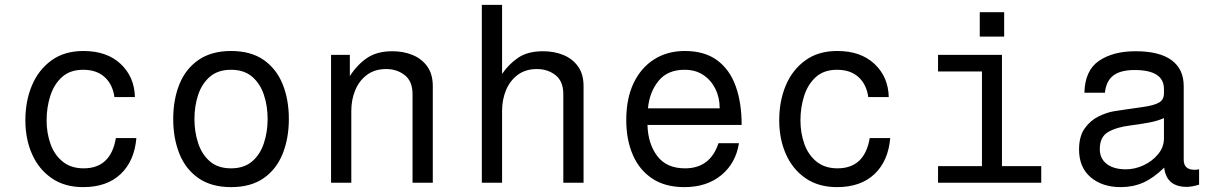

<svg xmlns="http://www.w3.org/2000/svg" viewBox="-20 -749 4984 787"><path d="M533 -351H449Q442 -403 409 -433Q376 -463 321 -463Q267 -463 234 -433Q201 -403 186 -355.5Q171 -308 171 -256Q171 -204 187 -159Q203 -114 237 -86.5Q271 -59 323 -59Q434 -59 455 -183H539Q531 -89 474.5 -35.5Q418 18 321 18Q245 18 192 -18.5Q139 -55 111.5 -117Q84 -179 84 -256Q84 -335 111 -399Q138 -463 191 -501.5Q244 -540 322 -540Q418 -540 474.5 -487Q531 -434 533 -351Z M927 -540Q1008 -540 1060.5 -503.5Q1113 -467 1138.5 -404Q1164 -341 1164 -261Q1164 -182 1138.5 -118.5Q1113 -55 1060.5 -18.5Q1008 18 927 18Q847 18 794 -18.5Q741 -55 715.5 -118.5Q690 -182 690 -261Q690 -341 715.5 -404Q741 -467 794 -503.5Q847 -540 927 -540ZM927 -463Q874 -463 841 -435Q808 -407 792.5 -361Q777 -315 777 -261Q777 -208 792.5 -161.5Q808 -115 841 -87Q874 -59 927 -59Q980 -59 1013 -87Q1046 -115 1061.5 -161.5Q1077 -208 1077 -261Q1077 -315 1061.5 -361Q1046 -407 1013 -435Q980 -463 927 -463Z M1337 0V-524H1414V-437Q1445 -485 1485.5 -512Q1526 -539 1588 -539Q1634 -539 1671.5 -523.5Q1709 -508 1731.5 -476.5Q1754 -445 1754 -396V0H1671V-363Q1671 -416 1639 -441Q1607 -466 1563 -466Q1516 -466 1484 -442Q1452 -418 1436 -379Q1420 -340 1420 -295V0Z M1955 0V-729H2038V-446Q2066 -487 2105 -513Q2144 -539 2206 -539Q2252 -539 2289.5 -523.5Q2327 -508 2349.5 -476.5Q2372 -445 2372 -396V0H2289V-363Q2289 -416 2257 -441Q2225 -466 2181 -466Q2134 -466 2102 -442Q2070 -418 2054 -379Q2038 -340 2038 -295V0Z M3009 -162Q2996 -80 2936.5 -31Q2877 18 2785 18Q2706 18 2653 -17.5Q2600 -53 2573.5 -115Q2547 -177 2547 -257Q2547 -345 2577 -408Q2607 -471 2661 -505.5Q2715 -540 2787 -540Q2868 -540 2919.5 -502Q2971 -464 2995.5 -396Q3020 -328 3020 -237H2634Q2636 -160 2674 -109.5Q2712 -59 2788 -59Q2891 -59 2925 -162ZM2786 -463Q2716 -463 2679 -417Q2642 -371 2636 -305H2930Q2930 -349 2912.5 -384.5Q2895 -420 2863 -441.5Q2831 -463 2786 -463Z M3623 -351H3539Q3532 -403 3499 -433Q3466 -463 3411 -463Q3357 -463 3324 -433Q3291 -403 3276 -355.5Q3261 -308 3261 -256Q3261 -204 3277 -159Q3293 -114 3327 -86.5Q3361 -59 3413 -59Q3524 -59 3545 -183H3629Q3621 -89 3564.5 -35.5Q3508 18 3411 18Q3335 18 3282 -18.5Q3229 -55 3201.5 -117Q3174 -179 3174 -256Q3174 -335 3201 -399Q3228 -463 3281 -501.5Q3334 -540 3412 -540Q3508 -540 3564.5 -487Q3621 -434 3623 -351Z M4087 -524V-68H4248V0H3825V-68H4005V-456H3825V-524ZM3996 -599V-699H4096V-599Z M4895 -55V8Q4864 17 4845 17Q4761 17 4752 -62Q4708 -19 4666 -0.5Q4624 18 4574 18Q4498 18 4450.5 -22.5Q4403 -63 4403 -136Q4403 -190 4426 -222.5Q4449 -255 4482.5 -271.5Q4516 -288 4546 -293Q4560 -295 4589 -299.5Q4618 -304 4662 -310Q4712 -317 4731.5 -329Q4751 -341 4751 -366V-384Q4751 -462 4631 -462Q4573 -462 4543.5 -439.5Q4514 -417 4509 -369H4425Q4427 -460 4484.5 -499.5Q4542 -539 4635 -539Q4732 -539 4782 -502.5Q4832 -466 4832 -396V-94Q4832 -53 4877 -53Q4885 -53 4895 -55ZM4751 -182V-265Q4725 -253 4686.5 -246Q4648 -239 4615 -235Q4557 -228 4522.5 -208Q4488 -188 4488 -138Q4488 -99 4516.5 -77Q4545 -55 4595 -55Q4632 -55 4667.5 -71.5Q4703 -88 4727 -117Q4751 -146 4751 -182Z"/></svg>

Font: Fragment Mono
Style: Regular
Weight: 400
Monospace: yes
Designer: Wei Huang based on Nimbus Sans by URW Studio, based on Helvetica by Max Miedinger.
Foundry: Wei Huang
Version: Version 1.021; ttfautohint (v1.8.4.7-5d5b)